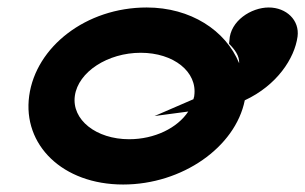

<svg xmlns="http://www.w3.org/2000/svg" viewBox="-20 -482 816 513"><path d="M309 11C467 11 609 -89 634 -214C720 -254 767 -326 775 -384C781 -428 745 -462 698 -462C651 -462 595 -426 593 -374L592 -365C607 -350 620 -333 619 -313C583 -401 489 -462 372 -462C210 -462 76 -357 58 -226C40 -95 147 11 309 11ZM356 -341C444 -341 508 -290 499 -226C499 -223 497 -220 497 -217L393 -172L483 -184C454 -140 393 -110 325 -110C237 -110 171 -162 180 -226C189 -290 268 -341 356 -341Z"/></svg>

Font: Charger
Style: HemiRT
Weight: 900
Designer: Jasper
Foundry: Cannot Into Space Fonts
Version: Version 0.99